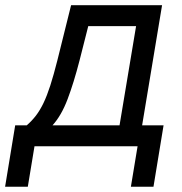

<svg xmlns="http://www.w3.org/2000/svg" viewBox="-71 -566 705 743"><path d="M-51.3 156.7 -12.2 -81.1H32.7Q52.2 -98.1 67.9 -118.4Q83.5 -138.7 97.2 -167Q110.8 -195.3 123.8 -235.6Q136.7 -275.9 150.9 -332L204.1 -545.9H556.2L479 -81.1H562L522.9 156.7H435.5L461.4 0H62.5L36.6 156.7ZM132.3 -81.1H391.6L455.6 -464.8H270.5L236.8 -332Q214.4 -245.1 190.4 -181.9Q166.5 -118.7 132.3 -81.1Z"/></svg>

Font: Inter Variable
Style: Italic
Weight: 400
Italic angle: -9.39999°
Designer: Rasmus Andersson
Foundry: rsms
Version: Version 4.001;git-9221beed3